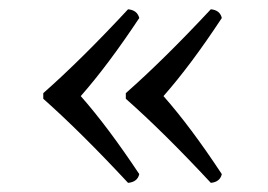

<svg xmlns="http://www.w3.org/2000/svg" viewBox="-20 -424 583 418"><path d="M155.8 -214.8Q214.8 -147.9 283.2 -44.9Q279.3 -27.8 258.8 -25.9Q156.7 -135.7 74.2 -209V-221.2Q157.2 -294.4 258.8 -403.8Q278.8 -401.9 283.2 -384.8Q214.8 -281.7 155.8 -214.8ZM335.9 -214.8Q395 -147.9 462.9 -44.9Q459 -27.8 439 -25.9Q336.9 -135.7 253.9 -209V-221.2Q336.9 -294.4 439 -403.8Q459 -401.9 462.9 -384.8Q395 -281.7 335.9 -214.8Z"/></svg>

Font: Biolilbert
Style: Regular
Weight: 400
Designer: Philipp H. Poll
Foundry: Philipp H. Poll
Version: Version 1.1.0